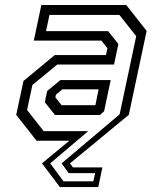

<svg xmlns="http://www.w3.org/2000/svg" viewBox="-20 -560 610 764"><path d="M218.5 184.5 147 90 256 0H125.5L44.5 -103L73.5 -238L198 -341H401.5L407.5 -368L383.5 -398.5H114.5L144.5 -540H482.5L563.5 -437L492.5 -103L258.5 90L270 106H387.5L371 184.5ZM232.8 161.5H351.5L358.5 129H253.2L225.2 90L456 -105L522 -416L455.2 -500.5H176.8L163.2 -436.2H410.2L451 -385L433.8 -303.2H207.8L109 -222L87.8 -122.2L153.8 -38.2H331L179.8 90ZM225 -141.5H359.5L372.5 -204.5H228L202.5 -183.5L200.5 -172ZM198.8 -102.5 158.2 -153.2 167.8 -198 220.5 -241.5H420.5L394.2 -117.2L377.8 -102.5Z"/></svg>

Font: Tourney Thin
Style: Italic
Weight: 100
Italic angle: -12°
Designer: Tyler Finck
Foundry: Etcetera Type Co
Version: Version 1.015